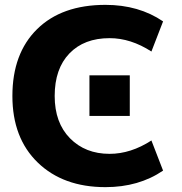

<svg xmlns="http://www.w3.org/2000/svg" viewBox="-20 -760 747 790"><path d="M348 -283V-450H514V-283ZM431 -603Q326 -603 265.5 -540Q205 -477 205 -365Q205 -255 268 -191Q331 -127 431 -127Q518 -127 603 -182L651 -58Q551 10 414 10Q240 10 135.5 -91Q31 -192 31 -365Q31 -540 132.5 -640Q234 -740 414 -740Q551 -740 651 -672L603 -548Q518 -603 431 -603Z"/></svg>

Font: Mplus 1p ExtraBold
Style: Regular
Weight: 800
Version: Version 1.061